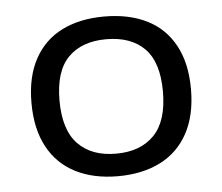

<svg xmlns="http://www.w3.org/2000/svg" viewBox="-40 -793 624 539"><g transform="rotate(-5 272.0 -523.0)"><path d="M47.5 -523.5Q47.5 -597 75 -647.2Q102.5 -697.5 152.8 -722.5Q203 -747.5 272 -747.5Q341 -747.5 391.5 -722.5Q442 -697.5 469.5 -647.2Q497 -597 497 -523.5Q497 -450 469.5 -399.2Q442 -348.5 391.2 -323Q340.5 -297.5 272 -297.5Q203.5 -297.5 153 -323Q102.5 -348.5 75 -399.2Q47.5 -450 47.5 -523.5ZM418 -523.5Q418 -606 379.8 -644.8Q341.5 -683.5 272 -683.5Q203 -683.5 164.8 -644.8Q126.5 -606 126.5 -523.5Q126.5 -440.5 164.8 -400.8Q203 -361 272 -361Q341 -361 379.5 -400.8Q418 -440.5 418 -523.5Z"/></g></svg>

Font: Encode Sans Expanded
Style: Regular
Weight: 400
Width: 7
Designer: Multiple Designers
Foundry: Impallari Type
Version: Version 2.000